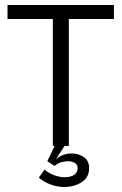

<svg xmlns="http://www.w3.org/2000/svg" viewBox="-20 -583 489 767"><path d="M255 -545V0H191V-545ZM10 -507V-563H435V-507ZM135 127 158 94Q171 107 194 116Q217 125 239 125Q261 125 275.5 116Q290 107 290 88Q290 74 278.5 67.5Q267 61 251 61Q238 61 223.5 65.5Q209 70 198 80L169 61L209 -22L243 -8L203 54Q214 43 231 36.5Q248 30 266 30Q292 30 314 44Q336 58 336 89Q336 126 306 145Q276 164 235 164Q210 164 183.5 154.5Q157 145 135 127Z"/></svg>

Font: Darker Grotesque Medium
Style: Regular
Weight: 500
Designer: Gabriel Lam
Foundry: TypeRant
Version: Version 1.000;gftools[0.9.28]